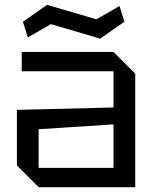

<svg xmlns="http://www.w3.org/2000/svg" viewBox="-20 -775 640 795"><path d="M50 -90V-320L450 -330V-480H70V-560H450L540 -470V0H140ZM140 -240V-80H450V-260ZM95 -620 75 -685 175 -755 379 -695 475 -750 495 -685 395 -615 191 -675Z"/></svg>

Font: Tektur
Style: Regular
Weight: 400
Designer: Adam Jagosz
Foundry: Adam Jagosz
Version: Version 1.005;gftools[0.9.30]